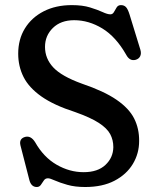

<svg xmlns="http://www.w3.org/2000/svg" viewBox="-20 -734 634 770"><path d="M321.5 16Q280.5 16 250 7.2Q219.5 -1.5 200 -10.2Q180.5 -19 172.5 -19Q161.5 -19 155.8 -10.2Q150 -1.5 144 7.2Q138 16 127.5 16Q104 16 97 -15L62 -151Q55.5 -178 81 -185Q104 -191 121 -163.5Q155 -103.5 207 -73.5Q259 -43.5 315.5 -43.5Q372 -43.5 403 -72.8Q434 -102 434.5 -144Q434.5 -172.5 422 -196Q409.5 -219.5 376.5 -241Q343.5 -262.5 281.5 -284.5Q196 -312 146 -347.2Q96 -382.5 74.5 -425.2Q53 -468 53 -518.5Q53 -576.5 80 -620.2Q107 -664 155.5 -688.8Q204 -713.5 268 -713.5Q311 -713.5 341 -704.2Q371 -695 391 -685.8Q411 -676.5 422.5 -676.5Q432 -676.5 437 -685.8Q442 -695 447.8 -704.2Q453.5 -713.5 465 -713.5Q478 -713.5 485.5 -705.2Q493 -697 499.5 -676L543 -534.5Q547.5 -519 542 -508.2Q536.5 -497.5 523.5 -494Q500 -488 486 -514.5Q445 -586.5 390.5 -619.8Q336 -653 277.5 -653Q224 -653 192.2 -622Q160.5 -591 160.5 -546Q160.5 -499 193.8 -463.5Q227 -428 308.5 -398.5Q397 -368.5 447.2 -334Q497.5 -299.5 518 -258.8Q538.5 -218 538 -168.5Q538 -118.5 512.8 -76.5Q487.5 -34.5 439.2 -9.2Q391 16 321.5 16Z"/></svg>

Font: Fraunces 9pt SuperSoft
Style: Regular
Weight: 400
Version: Version 1.000;[b76b70a41]